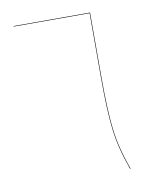

<svg xmlns="http://www.w3.org/2000/svg" viewBox="-74 -686 630 747"><g transform="rotate(-10 241.0 -313.0)"><path d="M382 -1 380 0Q348 -88 339 -164.5Q330 -241 330 -368V-624H30V-626H332V-368Q332 -241 341 -164.5Q350 -88 382 -1Z"/></g></svg>

Font: FiraGO Two
Style: Regular
Weight: 100
Designer: bBox Type
Foundry: bBox Type GmbH
Version: Version 1.001